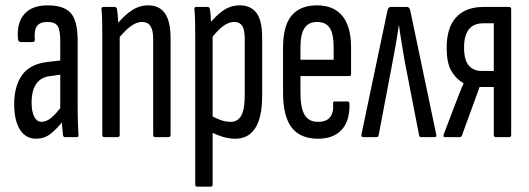

<svg xmlns="http://www.w3.org/2000/svg" viewBox="-20 -512 1975 717"><path d="M222 0Q216 0 215 -9Q213 -27 211 -54.5Q209 -82 209 -101L205 -106V-358Q205 -399 195.5 -414.5Q186 -430 157 -430Q129 -430 118 -414.5Q107 -399 110 -364Q110 -355 102 -355H58Q48 -355 47 -367Q42 -426 70.5 -459Q99 -492 158 -492Q219 -492 244.5 -463Q270 -434 270 -360V-120Q270 -80 271 -52Q272 -24 273 -10Q274 0 268 0ZM115 6Q76 6 54.5 -28Q33 -62 33 -123Q33 -191 63 -232.5Q93 -274 161 -281L213 -287V-234L168 -228Q133 -224 115.5 -199Q98 -174 98 -128Q98 -95 108 -76Q118 -57 135 -57Q152 -57 169.5 -70.5Q187 -84 215 -121L218 -63Q188 -26 166 -10Q144 6 115 6Z M559 0Q552 0 552 -9V-366Q552 -399 542 -414.5Q532 -430 510 -430Q490 -430 467.5 -413.5Q445 -397 420 -365L415 -419Q444 -455 472.5 -473.5Q501 -492 534 -492Q575 -492 596 -462Q617 -432 617 -370V-9Q617 0 610 0ZM369 0Q362 0 362 -9V-366Q362 -408 361.5 -434.5Q361 -461 359 -475Q358 -486 365 -486H408Q416 -486 417 -477Q420 -458 421.5 -429Q423 -400 423 -385L427 -379V-9Q427 0 420 0Z M859 6Q834 6 809 -2Q784 -10 765 -21L764 -82Q781 -73 800.5 -65Q820 -57 842 -57Q868 -57 881 -80.5Q894 -104 894 -157V-366Q894 -401 884.5 -415.5Q875 -430 855 -430Q831 -430 807.5 -410Q784 -390 761 -358L756 -416Q784 -452 812.5 -472Q841 -492 875 -492Q917 -492 938 -463.5Q959 -435 959 -372V-155Q959 -74 933.5 -34Q908 6 859 6ZM716 185Q709 185 709 176V-374Q709 -410 708.5 -434.5Q708 -459 706 -476Q705 -486 712 -486H755Q763 -486 764 -477Q766 -467 767 -448.5Q768 -430 769 -411L774 -387V176Q774 185 767 185Z M1168 6Q1101 6 1069 -36Q1037 -78 1037 -166V-333Q1037 -416 1069 -454Q1101 -492 1164 -492Q1226 -492 1258.5 -452.5Q1291 -413 1291 -335V-236Q1291 -228 1284 -228H1102V-167Q1102 -109 1117.5 -83Q1133 -57 1168 -57Q1198 -57 1212 -73.5Q1226 -90 1224 -123Q1222 -133 1230 -133H1278Q1285 -133 1285 -125Q1287 -62 1256.5 -28Q1226 6 1168 6ZM1102 -289H1226V-334Q1226 -385 1211.5 -407.5Q1197 -430 1164 -430Q1132 -430 1117 -407Q1102 -384 1102 -334Z M1336 0Q1328 0 1330 -11L1427 -473Q1430 -486 1439 -486H1500Q1509 -486 1512 -473L1609 -10Q1611 0 1604 0H1553Q1546 0 1545 -7L1491 -285Q1486 -316 1480 -351Q1474 -386 1470 -417H1469Q1465 -386 1459 -351.5Q1453 -317 1447 -286L1394 -7Q1393 0 1387 0Z M1641 0Q1634 0 1637 -10L1680 -123Q1688 -143 1695.5 -163Q1703 -183 1711 -200V-201Q1682 -218 1665 -248Q1648 -278 1648 -333Q1648 -410 1684 -448Q1720 -486 1785 -486H1882Q1889 -486 1889 -477V-9Q1889 0 1882 0H1831Q1824 0 1824 -9V-187H1771L1705 -6Q1702 0 1697 0ZM1779 -247H1824V-425H1785Q1749 -425 1731 -402.5Q1713 -380 1713 -334Q1713 -288 1730.5 -267.5Q1748 -247 1779 -247Z"/></svg>

Font: Sofia Sans Extra Condensed
Style: Regular
Weight: 400
Designer: Botio Nikoltchev, Ani Petrova
Foundry: lettersoup
Version: Version 4.101